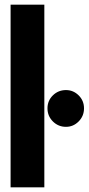

<svg xmlns="http://www.w3.org/2000/svg" viewBox="-20 -805 382 825"><path d="M25.5 0V-785H170.5V0ZM263.5 -260Q230.5 -260 207.2 -283.2Q184 -306.5 184 -339.5Q184 -372.5 207.2 -395.2Q230.5 -418 263.5 -418Q295 -418 318 -395.2Q341 -372.5 341 -339.5Q341 -306.5 318 -283.2Q295 -260 263.5 -260Z"/></svg>

Font: Anybody Condensed Regular
Style: Bold
Weight: 700
Width: 3
Designer: Tyler Finck
Foundry: Etcetera Type Company
Version: Version 1.010; ttfautohint (v1.8.3) -l 8 -r 50 -G 200 -x 14 